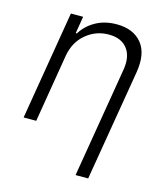

<svg xmlns="http://www.w3.org/2000/svg" viewBox="-113 -640 805 930"><g transform="rotate(15 290.0 -174.5)"><path d="M157.7 -340.9 101.2 0H38L128.9 -545.5H190.3L176.1 -459.9H181.8Q207.4 -501.8 252.7 -527.2Q297.9 -552.6 358 -552.6Q440.7 -552.6 483.3 -501.4Q525.9 -450.3 509.9 -353.3L416.5 204.5H353.3L445.7 -349.4Q456.7 -416.2 426.7 -455.4Q396.7 -494.7 333.5 -494.7Q269.5 -494.7 219.8 -453.5Q170.1 -412.3 157.7 -340.9Z"/></g></svg>

Font: Inter UI Light
Style: Italic
Weight: 300
Italic angle: 9.39999°
Designer: Rasmus Andersson
Foundry: rsms
Version: 3.2;8d6f07862